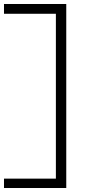

<svg xmlns="http://www.w3.org/2000/svg" viewBox="-37 -829 548 962"><path d="M295 113H-17V66H243V-760H-17V-809H295Z"/></svg>

Font: BioRhyme Expanded Light
Style: Regular
Weight: 300
Width: 7
Designer: Aoife Mooney
Foundry: Aoife Mooney Type
Version: Version 1.000